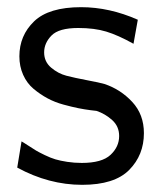

<svg xmlns="http://www.w3.org/2000/svg" viewBox="-20 -506 446 535"><path d="M28 -39 40 -112Q44 -110 58.5 -100.5Q73 -91 80.5 -86.5Q88 -82 104.5 -74Q121 -66 134.5 -62Q148 -58 167.5 -55Q187 -52 208 -52Q264 -52 288 -74.5Q312 -97 312 -127Q312 -154 292.5 -171.5Q273 -189 249 -197Q248 -197 232 -199Q216 -201 198.5 -204.5Q181 -208 157 -214.5Q133 -221 112.5 -232Q92 -243 73.5 -258.5Q55 -274 44.5 -297.5Q34 -321 34 -349Q34 -407 75 -446.5Q116 -486 206 -486Q285 -486 364 -451L352 -384Q309 -408 276 -418Q243 -428 198 -428Q144 -428 123.5 -407Q103 -386 103 -360Q103 -334 122.5 -317.5Q142 -301 165 -295Q188 -289 222.5 -282.5Q257 -276 271 -272Q316 -257 348.5 -222Q381 -187 381 -135Q381 -74 340 -32.5Q299 9 209 9Q116 9 28 -39Z"/></svg>

Font: Coval
Style: Light
Weight: 300
Foundry: Context Ltd
Version: Version 001.000